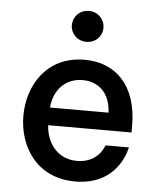

<svg xmlns="http://www.w3.org/2000/svg" viewBox="-54 -808 720 865"><g transform="rotate(5 306.0 -375.5)"><path d="M314 -621C354 -621 385 -652 385 -690C385 -729 354 -761 314 -761C272 -761 242 -729 242 -690C242 -653 272 -621 314 -621ZM318 10C517 10 546 -164 546 -164H440C440 -164 417 -83 318 -83C231 -83 180 -150 175 -232H552V-263C552 -445 453 -540 314 -540C139 -540 60 -399 60 -265C60 -129 141 10 318 10ZM176 -312C184 -396 237 -448 313 -448C379 -448 437 -406 441 -312Z"/></g></svg>

Font: Be Vietnam Pro Medium
Style: Regular
Weight: 500
Designer: Lam Bao, Tony Le, Vietanh Nguyen
Foundry: Yellow Type Foundry
Version: Version 1.002